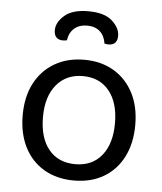

<svg xmlns="http://www.w3.org/2000/svg" viewBox="-50 -715 654 773"><g transform="rotate(5 276.5 -329.0)"><path d="M504 -231Q504 -157 476 -102Q448 -47 397 -17Q346 13 277 13Q208 13 156.5 -17Q105 -47 77 -102Q49 -157 49 -231Q49 -306 77.5 -360.5Q106 -415 157.5 -445Q209 -475 277 -475Q345 -475 396 -445Q447 -415 475.5 -360.5Q504 -306 504 -231ZM277 -409Q210 -409 170.5 -361.5Q131 -314 131 -231Q131 -147 169.5 -100Q208 -53 277 -53Q345 -53 383.5 -100.5Q422 -148 422 -231Q422 -314 383.5 -361.5Q345 -409 277 -409ZM276 -613Q245 -613 225 -596Q205 -579 200 -547Q196 -546 192 -545.5Q188 -545 183 -545Q167 -545 157.5 -554.5Q148 -564 148 -583Q148 -615 180 -643Q212 -671 276 -671Q342 -671 373 -642.5Q404 -614 404 -583Q404 -564 395 -554.5Q386 -545 369 -545Q364 -545 359.5 -545.5Q355 -546 352 -547Q347 -579 327.5 -596Q308 -613 276 -613Z"/></g></svg>

Font: Baloo Bhaina 2
Style: Regular
Weight: 400
Designer: Yesha Goshar, Manish Minz, Shuchita Grover and Ek Type
Foundry: Ek Type
Version: Version 1.700